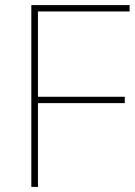

<svg xmlns="http://www.w3.org/2000/svg" viewBox="-20 -734 532 754"><path d="M129 0H103V-714H489V-689H129V-354H470V-329H129Z"/></svg>

Font: Noto Sans Hebrew Thin Thin
Style: Regular
Weight: 250
Version: Version 3.001